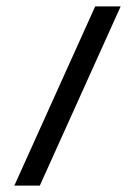

<svg xmlns="http://www.w3.org/2000/svg" viewBox="-20 -583 409 603"><path d="M25 0 279 -563H359L105 0Z"/></svg>

Font: Darker Grotesque SemiBold
Style: Regular
Weight: 600
Designer: Gabriel Lam
Foundry: TypeRant
Version: Version 1.000;gftools[0.9.28]